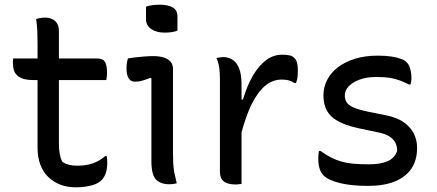

<svg xmlns="http://www.w3.org/2000/svg" viewBox="-20 -781 1860 818"><path d="M36 -532H140V-594Q140 -620 139 -646.5Q138 -673 134 -700Q144 -703 153.5 -704.5Q163 -706 172 -706Q188 -706 201.5 -700Q215 -694 223 -681.5Q231 -669 231 -650V-532H392Q418 -532 427 -517.5Q436 -503 436 -472Q436 -467 435.5 -461Q435 -455 434.5 -450Q434 -445 433 -440H231V-168Q231 -143 234.5 -125Q238 -107 245 -92Q258 -83 273.5 -79Q289 -75 311 -75Q335 -75 355.5 -79.5Q376 -84 394 -93Q412 -102 428 -116H434Q436 -109 436.5 -102Q437 -95 437 -87Q437 -65 432 -47.5Q427 -30 416 -17Q409 -9 398.5 -2.5Q388 4 373.5 8Q359 12 341.5 14.5Q324 17 303 17Q266 17 236.5 5.5Q207 -6 185 -27.5Q163 -49 151.5 -80.5Q140 -112 140 -152V-440H122Q97 -440 80.5 -445Q64 -450 53.5 -459.5Q43 -469 39 -482.5Q35 -496 35 -515Q35 -518 35 -521Q35 -524 35.5 -527Q36 -530 36 -532Z M625 -95V-160V-447L620 -449Q612 -446 603.5 -443Q595 -440 586.5 -437.5Q578 -435 570 -434Q562 -433 554 -433Q537 -433 528 -447.5Q519 -462 519 -490Q519 -501 520.5 -512Q522 -523 525 -532Q536 -534 547.5 -535.5Q559 -537 570 -538Q581 -539 592 -540Q603 -541 613 -541.5Q623 -542 633 -542Q657 -542 676 -536.5Q695 -531 706 -519Q717 -507 717 -487V-130Q717 -106 718 -85.5Q719 -65 723 -44.5Q727 -24 733 0Q725 2 717.5 3Q710 4 701 4Q664 4 644.5 -16.5Q625 -37 625 -95ZM602 -752Q608 -755 615 -756.5Q622 -758 629.5 -759Q637 -760 645.5 -760.5Q654 -761 661 -761Q695 -761 715.5 -749.5Q736 -738 736 -711V-651Q730 -648 723.5 -646.5Q717 -645 710.5 -644Q704 -643 696.5 -642.5Q689 -642 681 -642Q646 -642 624 -657.5Q602 -673 602 -699Z M1009 3Q1004 3 1000 3.5Q996 4 992.5 4.5Q989 5 985 5Q967 5 954 1.5Q941 -2 933 -8.5Q925 -15 921 -25Q917 -35 917 -47V-442Q917 -472 914 -493Q911 -514 902 -534Q907 -535 912 -535.5Q917 -536 921.5 -537Q926 -538 930 -538Q952 -538 970 -527Q988 -516 998.5 -490.5Q1009 -465 1009 -422V-357H1015Q1033 -417 1058 -459.5Q1083 -502 1114 -525Q1145 -548 1182 -548Q1201 -548 1214 -545Q1227 -542 1234 -534Q1242 -527 1245.5 -514Q1249 -501 1249 -479Q1249 -472 1248.5 -465Q1248 -458 1247.5 -452Q1247 -446 1245 -439.5Q1243 -433 1241 -427H1235Q1225 -434 1212 -438Q1199 -442 1180 -442Q1141 -442 1109 -415Q1077 -388 1050 -333Q1028 -286 1009 -217Z M1552 -81Q1601 -81 1631 -94Q1661 -107 1672 -138Q1672 -159 1664 -174Q1656 -189 1638.5 -200Q1621 -211 1591 -217L1506 -235Q1452 -247 1419.5 -265Q1387 -283 1372.5 -310Q1358 -337 1358 -375Q1358 -410 1374 -441Q1390 -472 1420.5 -495Q1451 -518 1493.5 -531Q1536 -544 1590 -544Q1624 -544 1648.5 -540Q1673 -536 1689 -530Q1705 -524 1712 -516Q1720 -509 1724 -499Q1728 -489 1730.5 -476Q1733 -463 1733 -447Q1733 -441 1732 -434Q1731 -427 1729 -421H1723Q1702 -431 1682.5 -438.5Q1663 -446 1640 -449.5Q1617 -453 1584 -453Q1541 -453 1511 -441.5Q1481 -430 1465 -412.5Q1449 -395 1449 -375Q1449 -359 1456 -346.5Q1463 -334 1484.5 -324Q1506 -314 1549 -305L1623 -290Q1670 -281 1699 -261Q1728 -241 1742.5 -213Q1757 -185 1757 -151Q1757 -99 1733 -63Q1709 -27 1662.5 -8Q1616 11 1548 11Q1513 11 1483 8Q1453 5 1428.5 -1Q1404 -7 1386.5 -15Q1369 -23 1358 -34Q1347 -45 1341.5 -63Q1336 -81 1336 -106Q1336 -117 1337 -124.5Q1338 -132 1339 -138H1345Q1369 -121 1390.5 -110Q1412 -99 1435 -92.5Q1458 -86 1486 -83.5Q1514 -81 1552 -81Z"/></svg>

Font: Code D Ace
Style: Regular
Weight: 400
Version: Version 1.085; ttfautohint (v1.8.4.7-5d5b);Nerd Fonts 3.0.2